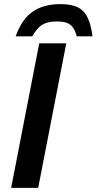

<svg xmlns="http://www.w3.org/2000/svg" viewBox="-20 -910 468 930"><path d="M34 0 170 -700H301L165 0ZM56 -734Q85 -817 138 -853.5Q191 -890 272 -890Q327 -890 358 -874Q389 -858 405 -823.5Q421 -789 428 -734H352Q344 -763 332 -778.5Q320 -794 302 -800Q284 -806 256 -806Q228 -806 207 -800Q186 -794 169.5 -778.5Q153 -763 136 -734Z"/></svg>

Font: REM Medium
Style: Italic
Weight: 500
Italic angle: -11°
Designer: Octavio Pardo
Foundry: Ashler Design
Version: Version 1.005;gftools[0.9.28]